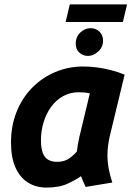

<svg xmlns="http://www.w3.org/2000/svg" viewBox="-20 -840 600 872"><path d="M189 12Q140 11 104.5 -12.5Q69 -36 49.5 -81Q30 -126 30 -193Q30 -269 55.5 -332.5Q81 -396 126.5 -442Q172 -488 231.5 -513Q291 -538 358 -538Q388 -538 419 -534Q450 -530 482 -522Q514 -514 546 -501L477 -215Q473 -195 470.5 -175.5Q468 -156 468 -136Q468 -103 474 -72.5Q480 -42 490 -11L369 9Q365 1 357.5 -16.5Q350 -34 348 -40Q326 -24 287.5 -6Q249 12 189 12ZM239 -105Q271 -105 292 -119Q313 -133 329 -152Q331 -169 333.5 -183Q336 -197 340 -216L388 -416Q375 -419 362 -420Q349 -421 337 -421Q298 -421 266 -403Q234 -385 212 -354.5Q190 -324 178 -285Q166 -246 166 -204Q166 -165 175 -143.5Q184 -122 200.5 -113.5Q217 -105 239 -105ZM278 -740 297 -820H557L538 -740ZM380 -586Q357 -586 340.5 -601Q324 -616 324 -641Q324 -673 345 -692.5Q366 -712 391 -712Q415 -712 431.5 -696.5Q448 -681 448 -655Q448 -626 426 -606Q404 -586 380 -586Z"/></svg>

Font: Ubuntu Sans Mono
Style: Bold Italic
Weight: 700
Italic angle: -13.5°
Monospace: yes
Designer: Dalton Maag Ltd
Foundry: Dalton Maag Ltd
Version: Version 1.006